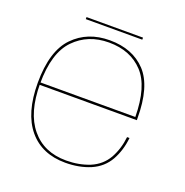

<svg xmlns="http://www.w3.org/2000/svg" viewBox="-121 -769 851 883"><g transform="rotate(20 305.0 -327.5)"><path d="M291.5 4V-7Q182 -7 120.5 -82Q58.5 -156.5 58.5 -298.5Q58.5 -449.5 124.5 -517Q190 -584.5 292.5 -584.5Q398 -584.5 460 -518Q521 -453 522.5 -304H53.5V-292.5H534Q534 -298 534 -301.5Q534 -457 469.5 -526.5Q404.5 -595.5 292.5 -595.5Q184 -595.5 116 -525.5Q47 -455 47 -298.5Q47 -151 112 -73Q176.5 4 291.5 4ZM291.5 -7V4Q359 4 413.5 -19Q468 -42.5 496.5 -92.5Q524 -142 530.5 -204H518.5Q512.5 -146.5 486 -98Q458.5 -50 406 -28Q353.5 -7 291.5 -7ZM154.5 -649H431V-659H154.5Z"/></g></svg>

Font: Anybody SemiExpanded Thin
Style: Regular
Weight: 250
Width: 6
Version: Version 1.113;gftools[0.9.25]